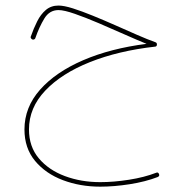

<svg xmlns="http://www.w3.org/2000/svg" viewBox="-20 -410 680 705"><path d="M194.8 -389.6Q214.8 -389.6 247.8 -379.2Q280.8 -368.7 321 -352.3Q361.3 -335.9 403.1 -317.4Q444.8 -298.8 483.4 -282Q522 -265.1 550.8 -254.9Q556.2 -252.9 556.2 -247.1Q556.2 -239.3 549.8 -238.8Q414.6 -223.6 310.1 -181.9Q205.6 -140.1 146 -77.1Q86.4 -14.2 86.4 65.4Q86.4 128.4 122.6 171.4Q158.7 214.4 218.3 236.6Q277.8 258.8 348.1 258.8Q397.5 258.8 453.6 250Q509.8 241.2 552.7 224.6Q561 220.7 564 229.5Q566.9 236.8 558.6 240.2Q514.2 257.3 456.5 266.4Q398.9 275.4 348.1 275.4Q274.4 275.4 210.9 251.5Q147.5 227.5 108.6 180.7Q69.8 133.8 69.8 65.4Q69.8 -16.1 127.2 -80.8Q184.6 -145.5 285.6 -189Q386.7 -232.4 518.1 -249Q484.4 -262.7 437.7 -283.4Q391.1 -304.2 343 -324.7Q294.9 -345.2 255.1 -359.1Q215.3 -373 194.8 -373Q161.6 -373 142.8 -342Q124 -311 109.9 -270.5Q109.4 -267.6 106 -265.6Q102.5 -263.7 98.6 -265.1Q96.2 -266.1 93.8 -269.5Q91.3 -272.9 93.3 -276.4Q103.5 -305.7 116.5 -331.5Q129.4 -357.4 148.4 -373.5Q167.5 -389.6 194.8 -389.6Z"/></svg>

Font: Mikhak Thin
Style: Regular
Weight: 100
Designer: Amin Abedi
Version: Version 3.3